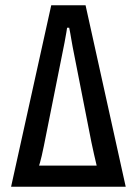

<svg xmlns="http://www.w3.org/2000/svg" viewBox="-20 -707 518 727"><path d="M22 0 174 -687H304L456 0ZM128 -80H346Q342 -97 336 -123Q330 -149 326 -169L255 -530Q253 -542 250.5 -555.5Q248 -569 246 -581.5Q244 -594 242 -602H234Q233 -595 231.5 -585.5Q230 -576 228 -566Q226 -556 224.5 -546.5Q223 -537 221 -529L146 -154Q142 -133 138 -117Q134 -101 131.5 -91.5Q129 -82 128 -80Z"/></svg>

Font: Archivo ExtraCondensed Medium
Style: Regular
Weight: 500
Width: 2
Designer: Hector Gatti
Foundry: Omnibus-Type
Version: Version 2.001